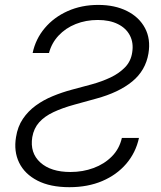

<svg xmlns="http://www.w3.org/2000/svg" viewBox="-20 -758 663 790"><path d="M265.6 12.2Q186.5 12.2 134 -14.9Q81.5 -42 58.8 -88.6Q36.1 -135.3 45.9 -193.8Q52.7 -237.3 74.2 -269Q95.7 -300.8 127.2 -323.7Q158.7 -346.7 197.3 -362.5Q235.8 -378.4 276.4 -389.2L357.9 -411.1Q398.9 -422.4 434.6 -439.2Q470.2 -456.1 494.4 -481Q518.6 -505.9 523.9 -542Q530.3 -581.5 514.6 -611.8Q499 -642.1 465.1 -658.9Q431.2 -675.8 382.3 -675.8Q333.5 -675.8 291.7 -659.2Q250 -642.6 221.2 -611.8Q192.4 -581.1 181.6 -540H114.3Q126.5 -597.7 164.1 -642.3Q201.7 -687 258.5 -712.4Q315.4 -737.8 384.3 -737.8Q452.6 -737.8 502.7 -712.6Q552.7 -687.5 576.7 -642.3Q600.6 -597.2 590.8 -538.1Q579.1 -467.8 523.9 -422.6Q468.8 -377.4 375.5 -352.1L286.6 -327.6Q236.8 -314 200 -296.6Q163.1 -279.3 141.1 -254.6Q119.1 -230 112.8 -193.8Q102.5 -128.9 145.8 -89.6Q189 -50.3 270 -50.3Q320.8 -50.3 365 -66.7Q409.2 -83 440.2 -114.3Q471.2 -145.5 481.4 -190.4H551.8Q538.6 -129.9 499.5 -84.2Q460.4 -38.6 400.9 -13.2Q341.3 12.2 265.6 12.2Z"/></svg>

Font: Inter 18pt Light
Style: Italic
Weight: 300
Italic angle: -9.3988°
Designer: Rasmus Andersson
Foundry: rsms
Version: Version 4.001;git-66647c0bb